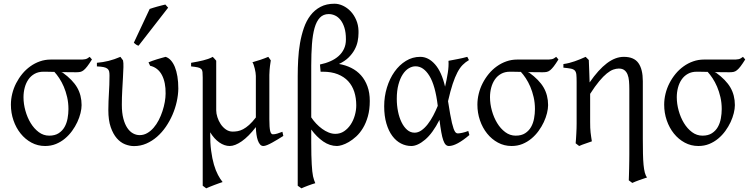

<svg xmlns="http://www.w3.org/2000/svg" viewBox="-20 -777 4061 1041"><path d="M351.1 -185.5Q351.1 -219.7 344 -250.5Q336.9 -281.2 325.9 -306.9Q314.9 -332.5 301.3 -353Q287.6 -373.5 274.9 -387.2Q255.4 -387.7 239.7 -387.9Q224.1 -388.2 215.8 -388.2Q188 -388.2 167.5 -376.7Q147 -365.2 133.8 -345.9Q120.6 -326.7 114 -301.8Q107.4 -276.9 107.4 -250Q107.4 -213.9 117.7 -177Q127.9 -140.1 146.2 -109.9Q164.6 -79.6 190.2 -60.5Q215.8 -41.5 246.6 -41.5Q277.8 -41.5 298.1 -54.7Q318.4 -67.9 330.1 -88.6Q341.8 -109.4 346.4 -135Q351.1 -160.6 351.1 -185.5ZM478.5 -454.6Q463.9 -431.2 453.4 -417.5Q442.9 -403.8 433.8 -396.5Q424.8 -389.2 415.5 -387.2Q406.2 -385.3 393.6 -385.3Q377.9 -385.3 356.7 -385.5Q335.4 -385.7 312.5 -386.2L319.8 -383.3Q374 -344.2 398.2 -302.5Q422.4 -260.7 422.4 -207Q422.4 -187.5 416.5 -163.6Q410.6 -139.6 399.2 -115Q387.7 -90.3 370.8 -67.1Q354 -43.9 332 -25.6Q310.1 -7.3 283.2 3.7Q256.3 14.6 224.6 14.6Q184.6 14.6 150.6 -3.7Q116.7 -22 91.8 -53Q66.9 -84 53 -124.5Q39.1 -165 39.1 -209.5Q39.1 -239.3 46.4 -269Q53.7 -298.8 67.6 -325.9Q81.5 -353 100.8 -376.5Q120.1 -399.9 144.3 -417.2Q168.5 -434.6 196.3 -444.3Q224.1 -454.1 254.9 -454.1H404.3Q418.9 -454.1 427.7 -454.3Q436.5 -454.6 442.6 -456.1Q448.7 -457.5 453.9 -460.4Q459 -463.4 466.3 -468.8Z M946.8 -296.4Q946.3 -262.2 938.2 -225.8Q930.2 -189.5 915.3 -155Q900.4 -120.6 879.2 -89.6Q857.9 -58.6 831.3 -35.4Q804.7 -12.2 773.2 1.5Q741.7 15.1 706.5 15.1Q683.1 15.1 658.2 5.4Q633.3 -4.4 613.3 -27.3Q593.3 -50.3 580.3 -87.6Q567.4 -125 567.4 -180.2Q567.4 -206.1 568.4 -228.3Q569.3 -250.5 570.6 -272.5Q571.8 -294.4 572.8 -317.4Q573.7 -340.3 573.7 -367.2Q573.7 -380.4 571.8 -389.4Q569.8 -398.4 562.7 -404.3Q555.7 -410.2 542.2 -413.1Q528.8 -416 505.4 -417V-436.5Q539.1 -439.5 569.3 -447Q599.6 -454.6 632.8 -468.8L647 -449.7Q649.9 -437 649.2 -413.1Q648.4 -389.2 646.7 -357.2Q645 -325.2 642.8 -287.1Q640.6 -249 640.6 -209Q640.6 -165.5 648.7 -134.5Q656.7 -103.5 670.2 -83.5Q683.6 -63.5 700.9 -54Q718.3 -44.4 737.3 -44.4Q759.3 -44.4 778.3 -55.4Q797.4 -66.4 813 -84.5Q828.6 -102.5 840.6 -125.7Q852.5 -148.9 860.8 -174.1Q869.1 -199.2 873.5 -224.1Q877.9 -249 877.9 -270Q878.4 -299.8 873.3 -325.2Q868.2 -350.6 857.9 -370.1Q847.7 -389.6 831.5 -402.6Q815.4 -415.5 793.9 -420.4L785.2 -439Q794.4 -442.9 806.4 -447.3Q818.4 -451.7 831.3 -455.6Q844.2 -459.5 856.4 -462.9Q868.7 -466.3 877.9 -468.8Q893.6 -463.9 906.2 -450Q918.9 -436 928 -414.1Q937 -392.1 941.9 -362.5Q946.8 -333 946.8 -296.4ZM731.4 -529.3Q727.5 -530.3 724.6 -531.5Q721.7 -532.7 718.8 -534.7Q715.8 -536.6 712.9 -539.1Q710 -541.5 705.6 -545.4L791.5 -728.5Q799.3 -731.4 810.1 -734.6Q820.8 -737.8 832.5 -741.2Q844.2 -744.6 855.7 -747.3Q867.2 -750 876.5 -752.4L891.6 -735.4Z M1516.1 -40Q1501.5 -30.8 1485.8 -21.2Q1470.2 -11.7 1455.6 -3.7Q1440.9 4.4 1428.5 9.5Q1416 14.6 1407.7 14.6Q1397.5 14.6 1390.1 6.3Q1382.8 -2 1377.9 -15.9Q1373 -29.8 1370.4 -48.3Q1367.7 -66.9 1367.2 -87.9Q1327.6 -36.6 1290.8 -11Q1253.9 14.6 1225.6 14.6Q1196.8 14.6 1168.9 -4.9Q1141.1 -24.4 1119.6 -59.6V-56.6Q1119.1 -2.4 1124.8 40.3Q1130.4 83 1139.9 115.5Q1149.4 147.9 1161.9 171.4Q1174.3 194.8 1187 210Q1179.7 212.4 1167.2 216.8Q1154.8 221.2 1141.4 226.3Q1127.9 231.4 1116 236.3Q1104 241.2 1098.1 244.1L1079.1 230V-356.9Q1079.1 -376 1077.9 -386.7Q1076.7 -397.5 1070.6 -403.3Q1064.5 -409.2 1051.8 -411.9Q1039.1 -414.6 1016.1 -417V-436.5Q1035.2 -439.9 1051 -442.9Q1066.9 -445.8 1081.1 -449.5Q1095.2 -453.1 1108.2 -457.5Q1121.1 -461.9 1133.8 -468.8L1135.7 -466.3Q1138.2 -463.9 1141.1 -460.7Q1144 -457.5 1147.2 -453.9Q1150.4 -450.2 1152.3 -447.8V-178.7Q1152.3 -161.6 1158.7 -141.6Q1165 -121.6 1176.5 -104.2Q1188 -86.9 1204.6 -75.2Q1221.2 -63.5 1241.7 -63.5Q1254.9 -63.5 1268.8 -65.9Q1282.7 -68.4 1298.1 -76.4Q1313.5 -84.5 1330.6 -99.6Q1347.7 -114.7 1367.2 -140.1V-365.2Q1367.2 -373 1365.5 -384Q1363.8 -395 1361.1 -405.8Q1358.4 -416.5 1355.2 -425.8Q1352.1 -435.1 1348.6 -439.5Q1370.1 -445.3 1392.3 -452.9Q1414.6 -460.4 1434.6 -468.8L1448.2 -449.7Q1446.3 -437 1443.8 -419.2Q1441.4 -401.4 1440.4 -370.6V-130.9Q1440.4 -85.4 1444.8 -67.1Q1449.2 -48.8 1459.5 -48.8Q1470.2 -48.8 1482.7 -52.5Q1495.1 -56.2 1511.2 -62.5Z M1667.5 -140.6Q1679.2 -123 1694.3 -106.9Q1709.5 -90.8 1726.6 -78.4Q1743.7 -65.9 1762 -58.6Q1780.3 -51.3 1797.9 -51.3Q1824.7 -51.3 1845.7 -65.4Q1866.7 -79.6 1881.3 -101.8Q1896 -124 1903.8 -151.6Q1911.6 -179.2 1911.6 -205.6Q1911.6 -245.6 1900.9 -279.1Q1890.1 -312.5 1867.9 -336.7Q1845.7 -360.8 1811.3 -374.5Q1776.9 -388.2 1730 -388.2H1718.3L1714.8 -427.2Q1745.6 -433.6 1771.5 -445.1Q1797.4 -456.5 1815.9 -473.1Q1834.5 -489.7 1845 -512Q1855.5 -534.2 1855.5 -562.5V-564.5Q1855.5 -601.1 1847.4 -626.7Q1839.4 -652.3 1826.2 -668.9Q1813 -685.5 1796.4 -693.1Q1779.8 -700.7 1762.2 -700.7Q1732.9 -700.7 1714.4 -681.2Q1695.8 -661.6 1685.5 -625.2Q1675.3 -588.9 1671.4 -537.4Q1667.5 -485.8 1667.5 -421.9ZM1984.9 -229.5Q1984.9 -182.6 1974.6 -146.2Q1964.4 -109.9 1948 -82.8Q1931.6 -55.7 1911.4 -37.1Q1891.1 -18.6 1871.3 -7.1Q1851.6 4.4 1834.5 9.5Q1817.4 14.6 1807.1 14.6Q1768.1 14.6 1732.4 -10Q1696.8 -34.7 1667.5 -74.7V-4.4Q1667.5 34.2 1668.2 63.2Q1668.9 92.3 1670.2 114Q1671.4 135.7 1673.1 151.4Q1674.8 167 1677.2 178.7Q1679.7 190.4 1682.9 199.2Q1686 208 1689.5 216.3Q1682.1 218.3 1671.9 221.7Q1661.6 225.1 1650.9 229.2Q1640.1 233.4 1630.1 237.3Q1620.1 241.2 1614.3 244.1L1594.2 230V-364.7Q1594.2 -408.2 1596.7 -454.1Q1599.1 -500 1606.7 -543.5Q1614.3 -586.9 1627.7 -625.7Q1641.1 -664.6 1663.3 -693.6Q1685.5 -722.7 1717.5 -739.7Q1749.5 -756.8 1793.5 -756.8Q1816.9 -756.8 1839.8 -745.8Q1862.8 -734.9 1881.1 -715.6Q1899.4 -696.3 1911.1 -669.2Q1922.9 -642.1 1923.8 -609.9V-597.7Q1923.8 -576.2 1919.2 -553Q1914.6 -529.8 1902.3 -507.3Q1890.1 -484.9 1869.6 -464.8Q1849.1 -444.8 1817.9 -430.2Q1853.5 -424.3 1884.3 -408.9Q1915 -393.6 1937.3 -368.7Q1959.5 -343.8 1972.2 -309.1Q1984.9 -274.4 1984.9 -229.5Z M2228 -57.6Q2247.1 -57.6 2265.1 -70.3Q2283.2 -83 2299.3 -103.8Q2315.4 -124.5 2329.1 -150.6Q2342.8 -176.8 2353.5 -203.1Q2340.3 -313.5 2308.3 -365.5Q2276.4 -417.5 2232.9 -417.5Q2214.4 -417.5 2196.3 -406.7Q2178.2 -396 2163.8 -374Q2149.4 -352.1 2140.4 -318.8Q2131.3 -285.6 2131.3 -240.7Q2131.3 -206.1 2137.9 -173.1Q2144.5 -140.1 2157 -114.5Q2169.4 -88.9 2187.3 -73.2Q2205.1 -57.6 2228 -57.6ZM2522.5 -451.2Q2503.9 -440.4 2488.8 -425.3Q2473.6 -410.2 2460.2 -384.8Q2446.8 -359.4 2434.3 -321.8Q2421.9 -284.2 2409.2 -228.5Q2415.5 -187.5 2420.7 -158.7Q2425.8 -129.9 2430.4 -110.6Q2435.1 -91.3 2439.2 -79.8Q2443.4 -68.4 2447.3 -62.7Q2451.2 -57.1 2455.1 -55.4Q2459 -53.7 2462.9 -53.7Q2470.7 -53.7 2486.1 -56.9Q2501.5 -60.1 2519 -66.9Q2520 -62.5 2521.5 -57.6Q2522.9 -52.7 2524.9 -44.9Q2491.2 -16.1 2462.9 -0.7Q2434.6 14.6 2414.1 14.6Q2403.8 14.6 2396.5 7.3Q2389.2 0 2383.3 -16.6Q2377.4 -33.2 2372.6 -60.3Q2367.7 -87.4 2362.8 -127Q2325.7 -54.2 2284.9 -19.8Q2244.1 14.6 2210 14.6Q2180.7 14.6 2154.1 1Q2127.4 -12.7 2107.2 -39.8Q2086.9 -66.9 2075 -107.4Q2063 -147.9 2063 -201.2Q2063 -253.9 2077.9 -302.5Q2092.8 -351.1 2118.9 -387.9Q2145 -424.8 2180.7 -446.8Q2216.3 -468.8 2258.3 -468.8Q2302.7 -468.8 2338.6 -428.2Q2374.5 -387.7 2393.1 -307.1Q2402.3 -346.2 2408 -382.6Q2413.6 -418.9 2411.6 -447.3Q2422.4 -449.2 2435.1 -451.7Q2447.8 -454.1 2461.4 -456.8Q2475.1 -459.5 2488.3 -462.4Q2501.5 -465.3 2513.2 -468.8Q2517.1 -463.4 2518.6 -459Q2520 -454.6 2522.5 -451.2Z M2880.4 -185.5Q2880.4 -219.7 2873.3 -250.5Q2866.2 -281.2 2855.2 -306.9Q2844.2 -332.5 2830.6 -353Q2816.9 -373.5 2804.2 -387.2Q2784.7 -387.7 2769 -387.9Q2753.4 -388.2 2745.1 -388.2Q2717.3 -388.2 2696.8 -376.7Q2676.3 -365.2 2663.1 -345.9Q2649.9 -326.7 2643.3 -301.8Q2636.7 -276.9 2636.7 -250Q2636.7 -213.9 2647 -177Q2657.2 -140.1 2675.5 -109.9Q2693.8 -79.6 2719.5 -60.5Q2745.1 -41.5 2775.9 -41.5Q2807.1 -41.5 2827.4 -54.7Q2847.7 -67.9 2859.4 -88.6Q2871.1 -109.4 2875.7 -135Q2880.4 -160.6 2880.4 -185.5ZM3007.8 -454.6Q2993.2 -431.2 2982.7 -417.5Q2972.2 -403.8 2963.1 -396.5Q2954.1 -389.2 2944.8 -387.2Q2935.5 -385.3 2922.9 -385.3Q2907.2 -385.3 2886 -385.5Q2864.7 -385.7 2841.8 -386.2L2849.1 -383.3Q2903.3 -344.2 2927.5 -302.5Q2951.7 -260.7 2951.7 -207Q2951.7 -187.5 2945.8 -163.6Q2939.9 -139.6 2928.5 -115Q2917 -90.3 2900.1 -67.1Q2883.3 -43.9 2861.3 -25.6Q2839.4 -7.3 2812.5 3.7Q2785.6 14.6 2753.9 14.6Q2713.9 14.6 2679.9 -3.7Q2646 -22 2621.1 -53Q2596.2 -84 2582.3 -124.5Q2568.4 -165 2568.4 -209.5Q2568.4 -239.3 2575.7 -269Q2583 -298.8 2596.9 -325.9Q2610.8 -353 2630.1 -376.5Q2649.4 -399.9 2673.6 -417.2Q2697.8 -434.6 2725.6 -444.3Q2753.4 -454.1 2784.2 -454.1H2933.6Q2948.2 -454.1 2957 -454.3Q2965.8 -454.6 2971.9 -456.1Q2978 -457.5 2983.2 -460.4Q2988.3 -463.4 2995.6 -468.8Z M3362.3 -468.8Q3417.5 -468.8 3441.4 -435.1Q3465.3 -401.4 3465.3 -336.9V-23.9Q3465.3 21 3466.1 55.7Q3466.8 90.3 3469.2 116Q3471.7 141.6 3476.1 158.7Q3480.5 175.8 3488.3 185.1Q3467.3 191.9 3446.3 199.5Q3425.3 207 3408.2 214.8L3389.2 200.7Q3389.6 190.9 3390.1 173.1Q3390.6 155.3 3391.1 134.8Q3391.6 114.3 3391.8 94Q3392.1 73.7 3392.1 59.6V-293Q3392.1 -316.9 3390.4 -337.4Q3388.7 -357.9 3382.6 -373Q3376.5 -388.2 3365.2 -396.7Q3354 -405.3 3335 -405.3Q3320.8 -405.3 3304.9 -399.7Q3289.1 -394 3270.3 -378.9Q3251.5 -363.8 3229 -336.9Q3206.5 -310.1 3179.7 -268.1V-115.2Q3179.7 -98.1 3180.2 -84.5Q3180.7 -70.8 3182.1 -58.6Q3183.6 -46.4 3185.3 -34.7Q3187 -22.9 3189 -10.7Q3172.4 -4.4 3155 1.2Q3137.7 6.8 3120.1 14.6L3101.1 0Q3102.1 -9.8 3103 -23.7Q3104 -37.6 3104.7 -52.5Q3105.5 -67.4 3106 -81.8Q3106.4 -96.2 3106.4 -107.4V-332.5Q3106.4 -357.9 3105 -372.3Q3103.5 -386.7 3096.7 -394.3Q3089.8 -401.9 3075.4 -404.8Q3061 -407.7 3034.7 -410.2V-429.7Q3052.2 -432.1 3067.1 -436Q3082 -439.9 3096.2 -444.8Q3110.4 -449.7 3124.8 -455.6Q3139.2 -461.4 3155.3 -468.8L3172.4 -451.7Q3173.8 -417.5 3174.8 -390.6L3176.8 -330.1Q3224.6 -399.4 3270.5 -434.1Q3316.4 -468.8 3362.3 -468.8Z M3893.1 -185.5Q3893.1 -219.7 3886 -250.5Q3878.9 -281.2 3867.9 -306.9Q3856.9 -332.5 3843.3 -353Q3829.6 -373.5 3816.9 -387.2Q3797.4 -387.7 3781.7 -387.9Q3766.1 -388.2 3757.8 -388.2Q3730 -388.2 3709.5 -376.7Q3689 -365.2 3675.8 -345.9Q3662.6 -326.7 3656 -301.8Q3649.4 -276.9 3649.4 -250Q3649.4 -213.9 3659.7 -177Q3669.9 -140.1 3688.2 -109.9Q3706.5 -79.6 3732.2 -60.5Q3757.8 -41.5 3788.6 -41.5Q3819.8 -41.5 3840.1 -54.7Q3860.4 -67.9 3872.1 -88.6Q3883.8 -109.4 3888.4 -135Q3893.1 -160.6 3893.1 -185.5ZM4020.5 -454.6Q4005.9 -431.2 3995.4 -417.5Q3984.9 -403.8 3975.8 -396.5Q3966.8 -389.2 3957.5 -387.2Q3948.2 -385.3 3935.5 -385.3Q3919.9 -385.3 3898.7 -385.5Q3877.4 -385.7 3854.5 -386.2L3861.8 -383.3Q3916 -344.2 3940.2 -302.5Q3964.4 -260.7 3964.4 -207Q3964.4 -187.5 3958.5 -163.6Q3952.6 -139.6 3941.2 -115Q3929.7 -90.3 3912.8 -67.1Q3896 -43.9 3874 -25.6Q3852.1 -7.3 3825.2 3.7Q3798.3 14.6 3766.6 14.6Q3726.6 14.6 3692.6 -3.7Q3658.7 -22 3633.8 -53Q3608.9 -84 3595 -124.5Q3581.1 -165 3581.1 -209.5Q3581.1 -239.3 3588.4 -269Q3595.7 -298.8 3609.6 -325.9Q3623.5 -353 3642.8 -376.5Q3662.1 -399.9 3686.3 -417.2Q3710.4 -434.6 3738.3 -444.3Q3766.1 -454.1 3796.9 -454.1H3946.3Q3960.9 -454.1 3969.7 -454.3Q3978.5 -454.6 3984.6 -456.1Q3990.7 -457.5 3995.8 -460.4Q4001 -463.4 4008.3 -468.8Z"/></svg>

Font: Gentium Plus
Style: Regular
Weight: 400
Designer: J. Victor Gaultney, Annie Olsen, Iska Routamaa
Foundry: SIL International
Version: Version 1.510